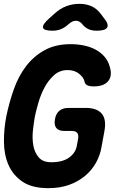

<svg xmlns="http://www.w3.org/2000/svg" viewBox="-25 -970 645 1000"><path d="M382 -248Q385 -268 377 -278Q369 -288 349 -288H311Q281 -288 268.5 -303Q256 -318 261 -348Q266 -378 284 -393Q302 -408 332 -408H420Q480 -408 505 -378Q530 -348 519 -288L504 -206Q497 -162 475 -122.5Q453 -83 417.5 -53.5Q382 -24 334.5 -7Q287 10 227 10Q142 10 92.5 -23.5Q43 -57 19.5 -110.5Q-4 -164 -4.5 -231Q-5 -298 8 -365Q23 -437 47 -505Q71 -573 110.5 -625Q150 -677 207 -708.5Q264 -740 343 -740Q379 -740 412.5 -733Q446 -726 473 -711.5Q500 -697 519.5 -674.5Q539 -652 547 -621Q561 -574 538 -547Q515 -520 464 -520Q440 -520 428.5 -526.5Q417 -533 415 -546Q411 -566 387.5 -585.5Q364 -605 327 -605Q286 -605 256.5 -578.5Q227 -552 207 -514.5Q187 -477 175 -435.5Q163 -394 157 -365Q151 -332 146.5 -290.5Q142 -249 148.5 -212.5Q155 -176 176.5 -150.5Q198 -125 242 -125Q301 -125 334.5 -149Q368 -173 375 -210ZM249 -810Q203 -810 199 -826Q195 -842 232 -875L260 -900Q289 -926 321 -938Q353 -950 388 -950Q423 -950 450.5 -938Q478 -926 498 -900L517 -875Q543 -843 533 -826.5Q523 -810 478 -810Q455 -810 437.5 -817.5Q420 -825 406 -841L403 -845Q388 -862 370 -862Q352 -862 332 -844L331 -843Q312 -826 292 -818Q272 -810 249 -810Z"/></svg>

Font: Maple Mono ExtraBold
Style: Italic
Weight: 800
Italic angle: -10°
Monospace: yes
Designer: subframe7536
Version: Version 7.200